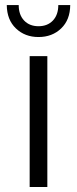

<svg xmlns="http://www.w3.org/2000/svg" viewBox="-20 -751 309 771"><path d="M99.1 0V-525.5H170.1V0ZM134.6 -602.3Q80.1 -602.3 44 -636.8Q7.8 -671.2 7.2 -730.6H55.1Q55.1 -691.6 76.8 -668.6Q98.5 -645.7 134.6 -645.7Q170.8 -645.7 192.5 -668.6Q214.1 -691.6 214.1 -730.6H262Q261.5 -671.2 225.5 -636.8Q189.6 -602.3 134.6 -602.3Z"/></svg>

Font: Montserrat Thin
Style: Regular
Weight: 100
Designer: Julieta Ulanovsky
Foundry: Julieta Ulanovsky
Version: Version 9.000